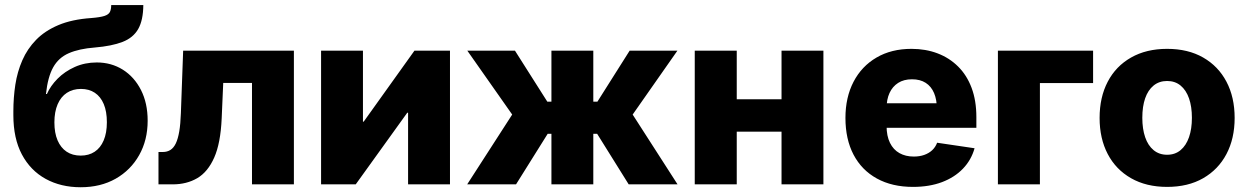

<svg xmlns="http://www.w3.org/2000/svg" viewBox="-20 -748 5063 779"><path d="M307.1 11.7Q227.1 11.7 165.3 -22.2Q103.5 -56.2 68.8 -121.3Q34.2 -186.5 34.2 -280.8V-296.4Q34.2 -351.6 42.2 -404.3Q50.3 -457 70.6 -503.4Q90.8 -549.8 126.5 -586.4Q162.1 -623 217 -646.2Q272 -669.4 350.1 -674.8Q386.2 -677.7 403.6 -683.3Q420.9 -689 426 -699.7Q431.2 -710.4 431.2 -727.5H561.5Q561 -666 540.8 -630.4Q520.5 -594.7 477.1 -577.9Q433.6 -561 364.3 -555.2Q300.8 -550.3 259.3 -532.2Q217.8 -514.2 195.8 -474.9Q173.8 -435.5 166.5 -366.7H170.4Q184.6 -399.4 213.6 -428.7Q242.7 -458 283.4 -476.3Q324.2 -494.6 372.6 -494.6Q431.6 -494.6 478.3 -465.3Q524.9 -436 552 -382.8Q579.1 -329.6 579.1 -258.3Q579.1 -179.7 544.7 -118.7Q510.3 -57.6 449.2 -22.9Q388.2 11.7 307.1 11.7ZM307.6 -116.7Q340.3 -116.7 364 -132.3Q387.7 -147.9 400.6 -178.2Q413.6 -208.5 413.6 -252Q413.6 -295.9 400.9 -325.9Q388.2 -356 364.7 -371.6Q341.3 -387.2 308.6 -387.2Q275.4 -387.2 251.2 -371.3Q227.1 -355.5 213.9 -325Q200.7 -294.4 200.7 -251.5Q200.7 -208.5 213.6 -178.5Q226.6 -148.4 250.2 -132.6Q273.9 -116.7 307.6 -116.7Z M623 0V-131.3H640.6Q658.2 -131.3 671.4 -139.6Q684.6 -147.9 693.4 -166.3Q702.1 -184.6 707.3 -214.8Q712.4 -245.1 713.9 -289.1L723.1 -542.5H1172.4V0H1002.4V-411.6H885.7L879.4 -267.1Q875 -167 849.1 -108.6Q823.2 -50.3 780.3 -25.1Q737.3 0 680.7 0Z M1805.7 0H1635.7V-290.5H1632.3L1423.3 0H1282.7V-542.5H1452.6V-254.4H1455.6L1661.6 -542.5H1805.7Z M1875.5 0 2058.1 -283.2 1876 -542.5H2069.3L2200.7 -335.4H2217.3V-542.5H2387.2V-335.4H2403.8L2534.7 -542.5H2728.5L2546.9 -283.2L2729 0H2530.8L2402.8 -205.1H2387.2V0H2217.3V-205.1H2202.1L2073.7 0Z M3199.7 -345.2V-213.9H2919.9V-345.2ZM2969.2 -542.5V0H2798.8V-542.5ZM3320.8 -542.5V0H3150.9V-542.5Z M3684.1 10.3Q3599.6 10.3 3537.8 -23.7Q3476.1 -57.6 3443.1 -120.4Q3410.2 -183.1 3410.2 -269.5Q3410.2 -353 3443.1 -416.3Q3476.1 -479.5 3536.4 -514.6Q3596.7 -549.8 3678.2 -549.8Q3735.8 -549.8 3783.9 -531.5Q3832 -513.2 3867.4 -478Q3902.8 -442.9 3922.1 -391.4Q3941.4 -339.8 3941.4 -272.9V-229.5H3469.7V-329.1H3860.4L3781.2 -305.7Q3781.2 -343.3 3769.8 -370.4Q3758.3 -397.5 3735.8 -411.9Q3713.4 -426.3 3680.2 -426.3Q3647 -426.3 3624 -411.6Q3601.1 -397 3589.1 -370.8Q3577.1 -344.7 3577.1 -309.1V-237.3Q3577.1 -196.3 3590.8 -168.5Q3604.5 -140.6 3629.4 -126.7Q3654.3 -112.8 3687.5 -112.8Q3710.9 -112.8 3729.7 -119.4Q3748.5 -126 3762 -138.4Q3775.4 -150.9 3782.2 -168.9L3934.1 -146.5Q3920.9 -99.1 3887 -63.7Q3853 -28.3 3801.8 -9Q3750.5 10.3 3684.1 10.3Z M4415 -542.5V-411.1H4199.2V0H4028.8V-542.5Z M4715.3 10.3Q4630.9 10.3 4569.1 -24.9Q4507.3 -60.1 4474.4 -123Q4441.4 -186 4441.4 -269.5Q4441.4 -353.5 4474.4 -416.5Q4507.3 -479.5 4569.1 -514.6Q4630.9 -549.8 4715.3 -549.8Q4800.3 -549.8 4861.6 -514.6Q4922.9 -479.5 4956.1 -416.5Q4989.3 -353.5 4989.3 -269.5Q4989.3 -186 4956.1 -123Q4922.9 -60.1 4861.6 -24.9Q4800.3 10.3 4715.3 10.3ZM4715.3 -120.1Q4747.6 -120.1 4770 -138.9Q4792.5 -157.7 4804.2 -191.4Q4815.9 -225.1 4815.9 -270Q4815.9 -315.4 4804.2 -348.9Q4792.5 -382.3 4770 -400.9Q4747.6 -419.4 4715.3 -419.4Q4683.1 -419.4 4660.4 -400.9Q4637.7 -382.3 4626.2 -349.1Q4614.7 -315.9 4614.7 -270Q4614.7 -225.1 4626.2 -191.4Q4637.7 -157.7 4660.4 -138.9Q4683.1 -120.1 4715.3 -120.1Z"/></svg>

Font: Inter 16pt ExtraBold
Style: Regular
Weight: 800
Version: Version 4.001;git-66647c0bb